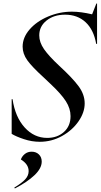

<svg xmlns="http://www.w3.org/2000/svg" viewBox="-20 -790 569 1086"><path d="M525 -770H529V-542H524Q510 -622 464 -664.5Q418 -707 348 -707Q285 -707 243.5 -674Q202 -641 202 -590Q202 -551 229 -512Q256 -473 315 -418Q389 -350 424 -303Q459 -256 459 -205Q459 -154 424 -103.5Q389 -53 330.5 -20.5Q272 12 205 12Q160 12 115 -3Q70 -18 46 -33V-229H51Q66 -128 119.5 -69Q173 -10 247 -10Q304 -10 341.5 -43.5Q379 -77 379 -133Q379 -176 352.5 -217.5Q326 -259 265 -316L227 -352Q161 -412 134.5 -449Q108 -486 108 -526Q108 -578 147.5 -623.5Q187 -669 252 -696.5Q317 -724 387 -724Q437 -724 501 -709ZM142 178Q142 139 98 112Q105 93 121 80.5Q137 68 159 68Q184 68 200 83.5Q216 99 216 124Q216 162 175 201Q134 240 64 276L61 271Q104 245 123 224Q142 203 142 178Z"/></svg>

Font: Nyght Serif Italic
Style: Regular
Weight: 400
Italic angle: -16°
Designer: Maksym Kobuzan
Version: Version 0.410